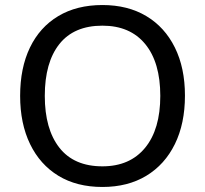

<svg xmlns="http://www.w3.org/2000/svg" viewBox="-20 -734 816 763"><path d="M60 -353Q60 -464 99 -545Q138 -626 211.5 -670Q285 -714 387 -714Q488 -714 561.5 -670Q635 -626 675 -545Q715 -464 715 -354Q715 -243 675 -161.5Q635 -80 561.5 -35.5Q488 9 387 9Q285 9 212 -35.5Q139 -80 99.5 -161.5Q60 -243 60 -353ZM158 -353Q158 -221 216 -147Q274 -73 387 -73Q496 -73 556.5 -146.5Q617 -220 617 -353Q617 -486 557 -559Q497 -632 387 -632Q274 -632 216 -559Q158 -486 158 -353Z"/></svg>

Font: Mulish ExtraLight Medium
Style: Regular
Weight: 500
Version: Version 3.603